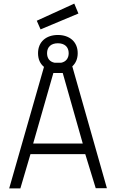

<svg xmlns="http://www.w3.org/2000/svg" viewBox="-20 -1045 644 1065"><path d="M411 -750C411 -814 365 -851 301 -851C237 -851 191 -814 191 -750C191 -716 203 -691 224 -674L31 0H93L149 -190H453L511 -1H573L381 -677C400 -694 411 -719 411 -750ZM276 -640H328L439 -249H164ZM184 -930 205 -882 415 -970 392 -1025ZM241 -750C241 -785 264 -805 301 -805C338 -805 361 -785 361 -750C361 -721 345 -702 319 -697H283C256 -702 241 -721 241 -750Z"/></svg>

Font: TitilliumText22L
Style: 250 wt
Weight: 300
Designer: Campivisivi
Foundry: Campivisivi
Version: 1.000